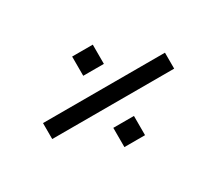

<svg xmlns="http://www.w3.org/2000/svg" viewBox="-81 -665 802 709"><g transform="rotate(-30 320.0 -311.0)"><path d="M60 -277V-345H580V-277ZM276 -504H364V-422H276ZM276 -200H364V-118H276Z"/></g></svg>

Font: Sarpanch
Style: Regular
Weight: 400
Designer: Manushi Parikh (Devanagari and Latin), Jyotish Sonowal (Devanagari)
Foundry: Indian Type Foundry
Version: Version 2.004;PS 1.0;hotconv 1.0.78;makeotf.lib2.5.61930; tt